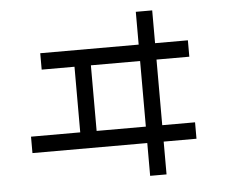

<svg xmlns="http://www.w3.org/2000/svg" viewBox="-53 -833 1107 897"><g transform="rotate(-5 500.0 -384.5)"><path d="M615.4 -769.2H692.3V-615.4H846.2V-538.5H692.3V-230.8H846.2V-153.8H692.3V0H615.4V-153.8H76.9V-230.8H307.7V-538.5H153.8V-615.4H615.4ZM384.6 -230.8H615.4V-538.5H384.6Z"/></g></svg>

Font: Mintsoda - Lime Green 13x16
Style: Regular
Weight: 400
Designer: Mintsoda-15
Version: Version 1.0